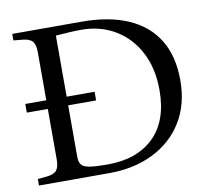

<svg xmlns="http://www.w3.org/2000/svg" viewBox="-78 -786 946 873"><g transform="rotate(-10 395.0 -350.0)"><path d="M36 -336V-376H356V-336ZM33 0V-30L74 -34Q107 -37 120 -52Q133 -67 133 -102V-598Q133 -633 120 -648Q107 -663 74 -666L33 -670V-700H353Q479 -700 567.5 -661.5Q656 -623 702.5 -547.5Q749 -472 749 -360Q749 -249 699.5 -168.5Q650 -88 561.5 -44Q473 0 357 0ZM357 -40Q493 -40 570.5 -115Q648 -190 648 -332Q648 -433 609 -507.5Q570 -582 501.5 -623Q433 -664 346 -664Q320 -664 293.5 -662.5Q267 -661 227 -658V-99Q227 -74 237 -61.5Q247 -49 275 -44.5Q303 -40 357 -40Z"/></g></svg>

Font: Hedvig Letters Serif 24pt 24pt
Style: Regular
Weight: 400
Version: Version 1.000